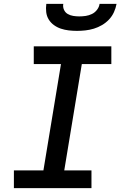

<svg xmlns="http://www.w3.org/2000/svg" viewBox="-20 -975 640 995"><path d="M52 0V-92H205L296 -643H155V-735H557V-643H404L313 -92H454V0ZM379 -815Q357 -815 336 -817.5Q315 -820 295.5 -826.5Q276 -833 259.5 -845Q243 -857 232.5 -874Q222 -891 219.5 -912Q217 -933 220 -955H308Q305 -939 311.5 -924.5Q318 -910 331 -902.5Q344 -895 359.5 -892.5Q375 -890 391 -890Q408 -890 424.5 -892.5Q441 -895 456.5 -902.5Q472 -910 483 -924.5Q494 -939 496 -955H584Q580 -933 570.5 -912Q561 -891 545 -874Q529 -857 508.5 -845Q488 -833 466.5 -826.5Q445 -820 423 -817.5Q401 -815 379 -815Z"/></svg>

Font: Iosevka SS04 SmBd Ex Obl
Style: Regular
Weight: 600
Width: 7
Italic angle: -9°
Monospace: yes
Designer: Belleve Invis
Foundry: Belleve Invis
Version: Version 19.0.0; ttfautohint (v1.8.4)